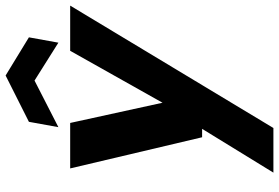

<svg xmlns="http://www.w3.org/2000/svg" viewBox="-175 -599 994 684"><g transform="rotate(-90 322.0 -257.0)"><path d="M49 220 205 -34H175L64 -504H226L298 -175L483 -504H644L208 220ZM211 -546 230 -651 395 -734 531 -651 512 -546 377 -631Z"/></g></svg>

Font: DM Sans Black
Style: Italic
Weight: 900
Italic angle: -10°
Designer: Colophon Foundry, Jonny Pinhorn
Foundry: Colophon Foundry
Version: Version 4.004;gftools[0.9.30]